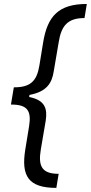

<svg xmlns="http://www.w3.org/2000/svg" viewBox="-20 -781 449 949"><path d="M174.7 -457.4C161.9 -378.9 129.3 -349.4 49.7 -349.4H48.3L34.1 -264.2H35.5C115.1 -264.2 136.4 -234.4 123.6 -156.2L105.1 -42.6C83.8 88.1 119.3 147.7 258.5 147.7L269.9 78.1C187.5 78.1 167.6 41.2 181.8 -42.6L206 -184.7C214.8 -242.5 203.8 -285.9 124.3 -301.5L125.7 -311.8C211.3 -327.8 236.9 -370.7 245.7 -429L269.9 -571C282.7 -654.8 315.3 -691.8 397.7 -691.8L409.1 -761.4C269.9 -761.4 214.5 -701.7 193.2 -571Z"/></svg>

Font: Riot Sans 2.0
Style: Italic
Weight: 400
Italic angle: -9.39999°
Designer: Rasmus Andersson
Foundry: rsms
Version: Version 3.006;hotconv 1.0.109;makeotfexe 2.5.65596